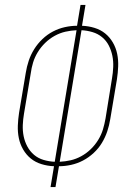

<svg xmlns="http://www.w3.org/2000/svg" viewBox="-20 -755 540 775"><path d="M184 0 198 -84Q172 -85 147.5 -92.5Q123 -100 104.5 -115Q86 -130 73.5 -151.5Q61 -173 56 -197.5Q51 -222 52 -248Q53 -274 57 -300L84 -461Q88 -486 96 -510Q104 -534 118 -556.5Q132 -579 151.5 -597.5Q171 -616 194 -628Q217 -640 242 -645.5Q267 -651 291 -651L305 -735H325L311 -651Q337 -650 361.5 -642.5Q386 -635 404.5 -620Q423 -605 435.5 -583.5Q448 -562 453 -537.5Q458 -513 457 -487Q456 -461 452 -435L425 -274Q421 -249 413 -225Q405 -201 391.5 -178.5Q378 -156 358 -137.5Q338 -119 315 -107Q292 -95 267 -89.5Q242 -84 218 -84L204 0ZM201 -102 289 -633Q266 -632 244 -627Q222 -622 201 -610.5Q180 -599 162.5 -582Q145 -565 132.5 -544.5Q120 -524 113.5 -502.5Q107 -481 104 -458L77 -297Q73 -274 72 -250.5Q71 -227 75.5 -205Q80 -183 90.5 -163.5Q101 -144 117.5 -130Q134 -116 156 -109.5Q178 -103 201 -102ZM221 -102Q243 -103 265 -108Q287 -113 308 -124.5Q329 -136 346.5 -153Q364 -170 376.5 -190.5Q389 -211 395.5 -232.5Q402 -254 406 -277L432 -438Q436 -461 437 -484.5Q438 -508 433.5 -530Q429 -552 419 -571.5Q409 -591 392 -605Q375 -619 353 -625.5Q331 -632 309 -633Z"/></svg>

Font: Iosevka Term Curly Th Obl
Style: Regular
Weight: 100
Italic angle: -9°
Designer: Belleve Invis
Foundry: Belleve Invis
Version: Version 32.3.0